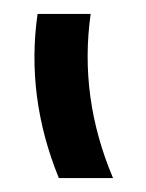

<svg xmlns="http://www.w3.org/2000/svg" viewBox="-20 -732 210 277"><path d="M34.2 -711.9H110.8Q93.8 -591.3 143.1 -475.1H64.9Q17.1 -592.3 34.2 -711.9Z"/></svg>

Font: LT Superior Med
Style: Regular
Weight: 500
Designer: Daniel Lyons
Foundry: LyonsType
Version: Version 1.000